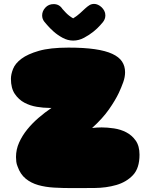

<svg xmlns="http://www.w3.org/2000/svg" viewBox="-20 -945 767 984"><path d="M244 -392H232Q203 -392 169 -397.5Q135 -403 105.5 -418.5Q76 -434 56 -463.5Q36 -493 36 -541Q36 -564 47 -592Q58 -620 90 -644Q122 -668 179.5 -684.5Q237 -701 331 -701Q410 -701 465.5 -693Q521 -685 555.5 -669Q590 -653 605.5 -629.5Q621 -606 621 -575Q621 -550 611.5 -523.5Q602 -497 589 -469Q571 -431 538.5 -384.5Q506 -338 452 -289Q477 -292 501 -292Q530 -292 564 -287Q598 -282 627 -267Q656 -252 675.5 -224.5Q695 -197 695 -152Q695 -83 661.5 -47.5Q628 -12 576.5 3Q525 18 464.5 18.5Q404 19 350 19Q302 19 257.5 16.5Q213 14 176 3.5Q139 -7 111.5 -29.5Q84 -52 70 -92Q65 -104 63.5 -116Q62 -128 62 -140Q62 -179 78 -214.5Q94 -250 119.5 -281.5Q145 -313 177.5 -341Q210 -369 244 -392ZM507 -831Q506 -830 493 -815Q480 -800 459 -783Q438 -766 411 -751.5Q384 -737 355 -737Q327 -737 300.5 -751.5Q274 -766 254 -784Q234 -802 221 -817.5Q208 -833 207 -834Q196 -848 196 -866Q196 -888 212.5 -906Q229 -924 255 -924Q284 -924 300 -899Q301 -898 305.5 -893Q310 -888 317 -880.5Q324 -873 334 -865Q344 -857 355 -851Q376 -864 390.5 -877.5Q405 -891 416.5 -901.5Q428 -912 438.5 -918.5Q449 -925 463 -925Q472 -925 482 -920.5Q492 -916 500.5 -908Q509 -900 514.5 -889.5Q520 -879 520 -866Q520 -847 507 -831Z"/></svg>

Font: Sniglet
Style: ExtraBold
Weight: 800
Version: Version 2.000; ttfautohint (v0.95) -l 8 -r 50 -G 200 -x 14 -